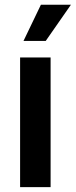

<svg xmlns="http://www.w3.org/2000/svg" viewBox="-20 -773 313 793"><path d="M63 0V-535.6H189V0ZM77.1 -604 148.9 -753.4H272.9L168.9 -604Z"/></svg>

Font: Inter 20pt SemiBold
Style: Regular
Weight: 600
Version: Version 4.001;git-66647c0bb